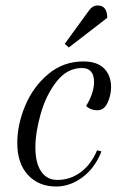

<svg xmlns="http://www.w3.org/2000/svg" viewBox="-20 -668 455 700"><path d="M109 -131Q109 -74 130 -43Q151 -12 189 -12Q236 -12 274 -40Q312 -68 334 -120L350 -116Q326 -55 280.5 -21.5Q235 12 185 12Q121 12 82 -30Q43 -72 43 -147Q43 -214 72 -283Q101 -352 156 -398Q211 -444 284 -444Q334 -444 359.5 -418.5Q385 -393 385 -350Q385 -322 372.5 -294Q360 -266 335 -266Q322 -266 311 -270.5Q300 -275 294 -282Q307 -302 315 -325.5Q323 -349 323 -368Q323 -420 279 -420Q225 -420 186.5 -371Q148 -322 128.5 -253.5Q109 -185 109 -131ZM336 -648Q371 -648 371 -603L231 -495L216 -508L298 -621Q308 -636 316.5 -642Q325 -648 336 -648Z"/></svg>

Font: Arapey
Style: Italic
Weight: 400
Italic angle: -12°
Designer: Eduardo Rodriguez Tunni
Foundry: Eduardo Rodriguez Tunni
Version: Version 3.000